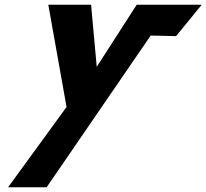

<svg xmlns="http://www.w3.org/2000/svg" viewBox="-20 -533 874 813"><path d="M618.1 -382.5 725.5 -380 834.2 -513H558.9L389.6 -250L365.7 -513H184.5L261.8 -80L14.2 260H177.5Z"/></svg>

Font: Hussar
Style: BdSuprConOblThree
Weight: 700
Foundry: Cannot Into Space Fonts
Version: Version 2.00